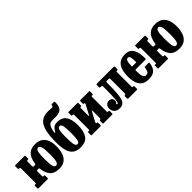

<svg xmlns="http://www.w3.org/2000/svg" viewBox="185 -1915 3048 3048"><g transform="rotate(-45 1709.0 -391.0)"><path d="M54.5 -99.5V-418.5Q54.5 -440 33.5 -440H30Q20.5 -440 17.5 -443.2Q14.5 -446.5 14.5 -456V-507Q14.5 -515.5 17.8 -517.8Q21 -520 29.5 -520H230.5Q239.5 -520 242 -516.8Q244.5 -513.5 244.5 -504V-456Q244.5 -445.5 240.5 -442.8Q236.5 -440 226.5 -440H223Q212 -440 208.2 -437.2Q204.5 -434.5 204.5 -423.5V-326Q204.5 -311.5 206.2 -305.8Q208 -300 223.5 -300H245Q261 -300 263 -307.2Q265 -314.5 267 -327.5Q282.5 -427.5 332.2 -481.2Q382 -535 480 -535Q560.5 -535 609 -500.5Q657.5 -466 679.5 -406.2Q701.5 -346.5 701.5 -270Q701.5 -184 679.5 -119.8Q657.5 -55.5 609 -20.2Q560.5 15 480 15Q376.5 15 326 -41.8Q275.5 -98.5 264.5 -195.5Q262.5 -210.5 259.8 -215.2Q257 -220 244.5 -220H227.5Q215 -220 209.8 -217Q204.5 -214 204.5 -198.5V-102.5Q204.5 -90 208 -85Q211.5 -80 224 -80H231.5Q240 -80 242.2 -76.8Q244.5 -73.5 244.5 -65V-11Q244.5 -3 241 -1.5Q237.5 0 229 0H27Q18.5 0 16.5 -3.5Q14.5 -7 14.5 -16V-65Q14.5 -74 17.8 -77Q21 -80 30 -80H36Q48 -80 51.2 -83.2Q54.5 -86.5 54.5 -99.5ZM423.5 -270Q423.5 -156.5 435.2 -107Q447 -57.5 480 -57.5Q514.5 -57.5 526.8 -104.5Q539 -151.5 539 -250Q539 -363.5 526.8 -413Q514.5 -462.5 480 -462.5Q447 -462.5 435.2 -415.5Q423.5 -368.5 423.5 -270Z M1182.5 -782.5Q1183.5 -709.5 1162 -671.8Q1140.5 -634 1102 -620.8Q1063.5 -607.5 1012.5 -607.5Q976.5 -607.5 948.5 -608.5Q920.5 -609.5 898.8 -599.8Q877 -590 861 -560Q845 -530 833 -467.5Q828 -443.5 834.2 -437.5Q840.5 -431.5 852.5 -454Q871.5 -488 898 -511.5Q924.5 -535 981 -535Q1087 -535 1133.5 -464.5Q1180 -394 1180 -270Q1180 -131.5 1130.5 -58.2Q1081 15 966 15Q880.5 15 831 -21.5Q781.5 -58 760.5 -131Q739.5 -204 739.5 -312.5Q739.5 -470.5 763.5 -568.8Q787.5 -667 844 -712.5Q900.5 -758 998.5 -758Q1034 -758 1058.2 -754.8Q1082.5 -751.5 1095.5 -756Q1108.5 -760.5 1110 -783.5Q1111 -792 1112.8 -794.5Q1114.5 -797 1124 -797H1169.5Q1178 -797 1180.2 -794.2Q1182.5 -791.5 1182.5 -782.5ZM907 -270Q907 -167.5 916.5 -112.5Q926 -57.5 961 -57.5Q996 -57.5 1005.5 -110Q1015 -162.5 1015 -250Q1015 -352.5 1005.5 -407.5Q996 -462.5 961 -462.5Q926 -462.5 916.5 -410Q907 -357.5 907 -270Z M1654.5 -102.5Q1654.5 -89.5 1657 -84.8Q1659.5 -80 1672.5 -80H1681.5Q1690 -80 1692.2 -76.8Q1694.5 -73.5 1694.5 -65V-11Q1694.5 -3 1691 -1.5Q1687.5 0 1679 0H1486Q1478 0 1476.5 -3.8Q1475 -7.5 1475 -15.5V-65.5Q1475 -80 1485.5 -80H1490.5Q1498.5 -80 1501.5 -83.2Q1504.5 -86.5 1504.5 -99.5V-254.5Q1504.5 -269 1501.5 -273.5Q1498.5 -278 1494.5 -270L1410.5 -114Q1408.5 -110.5 1405.5 -104Q1402.5 -97.5 1402.5 -91Q1402.5 -83.5 1406 -81.8Q1409.5 -80 1417.5 -80H1419Q1427 -80 1429.8 -77Q1432.5 -74 1432.5 -63V-15Q1432.5 -6 1429.8 -3Q1427 0 1418.5 0H1226Q1217 0 1214.5 -3.2Q1212 -6.5 1212 -16V-64Q1212 -74.5 1216.2 -77.2Q1220.5 -80 1230 -80H1235Q1245 -80 1248.5 -82.2Q1252 -84.5 1252 -94V-418.5Q1252 -431.5 1249.5 -436.2Q1247 -441 1234 -441H1225Q1217 -441 1214.5 -444Q1212 -447 1212 -456V-510Q1212 -518 1215.8 -519.5Q1219.5 -521 1227.5 -521H1420Q1427.5 -521 1429.8 -517.2Q1432 -513.5 1432 -505.5V-455.5Q1432 -441 1422 -441H1417Q1409 -441 1405.5 -437.8Q1402 -434.5 1402 -421.5V-268.5Q1402 -249 1405.5 -246Q1409 -243 1414.5 -254L1500 -413.5Q1504.5 -422.5 1504.5 -428Q1504.5 -437 1500.8 -439Q1497 -441 1489.5 -441H1488Q1480 -441 1477.5 -444Q1475 -447 1475 -458V-506Q1475 -515 1477.5 -518Q1480 -521 1489 -521H1680.5Q1689.5 -521 1692 -517.5Q1694.5 -514 1694.5 -505V-457Q1694.5 -446.5 1690.5 -443.8Q1686.5 -441 1676.5 -441H1671.5Q1662 -441 1658.2 -438.5Q1654.5 -436 1654.5 -427Z M1715.5 -105Q1715.5 -144 1740 -169.5Q1764.5 -195 1798.5 -195Q1831 -195 1851.8 -177.5Q1872.5 -160 1872.5 -128.5Q1872.5 -106 1866 -95.8Q1859.5 -85.5 1853 -81.2Q1846.5 -77 1846.5 -72Q1846.5 -65 1852 -62.5Q1857.5 -60 1862 -60Q1872.5 -60 1879.2 -83.5Q1886 -107 1889.2 -145.8Q1892.5 -184.5 1893.8 -231.2Q1895 -278 1895.2 -325Q1895.5 -372 1895.5 -411Q1895.5 -429.5 1891 -434.8Q1886.5 -440 1869.5 -440H1865Q1849.5 -440 1845 -443.8Q1840.5 -447.5 1840.5 -464.5V-495.5Q1840.5 -512 1845 -516Q1849.5 -520 1865.5 -520H2229Q2243 -520 2246.2 -516Q2249.5 -512 2249.5 -497.5V-463Q2249.5 -448.5 2246.8 -444.2Q2244 -440 2233.5 -440H2232Q2219.5 -440 2215.8 -436.8Q2212 -433.5 2212 -419V-100.5Q2212 -88 2216 -84Q2220 -80 2231.5 -80H2234.5Q2244 -80 2246.8 -76.8Q2249.5 -73.5 2249.5 -63.5V-20.5Q2249.5 -7.5 2245 -3.8Q2240.5 0 2227 0H2053.5Q2039.5 0 2034.5 -3.8Q2029.5 -7.5 2029.5 -21V-61Q2029.5 -71.5 2037 -75.8Q2044.5 -80 2054 -80H2047.5Q2056.5 -80 2059.2 -83.5Q2062 -87 2062 -104.5V-415.5Q2062 -430.5 2060 -435.2Q2058 -440 2047.5 -440H2002.5Q1987.5 -440 1984.5 -434.8Q1981.5 -429.5 1981.5 -415Q1981.5 -291.5 1976.8 -208.5Q1972 -125.5 1957.8 -76.5Q1943.5 -27.5 1915.5 -6.2Q1887.5 15 1840.5 15Q1784.5 15 1750 -16Q1715.5 -47 1715.5 -105Z M2284 -250Q2284 -330 2303 -394.5Q2322 -459 2369.8 -497Q2417.5 -535 2503 -535Q2559.5 -535 2595.2 -512.2Q2631 -489.5 2650.5 -450.5Q2670 -411.5 2677.2 -362.2Q2684.5 -313 2684.5 -260.5Q2684.5 -249.5 2681.2 -246.5Q2678 -243.5 2667 -243.5H2455Q2445.5 -243.5 2443 -240.8Q2440.5 -238 2441 -229Q2441 -183.5 2444.8 -145.2Q2448.5 -107 2462.5 -84Q2476.5 -61 2506.5 -61Q2545.5 -61 2559.2 -90.2Q2573 -119.5 2576.5 -161Q2577.5 -173 2592.5 -173H2670Q2679 -173 2680.8 -170.8Q2682.5 -168.5 2682 -161.5Q2675 -81 2633 -33Q2591 15 2492 15Q2429 15 2388.2 -6.5Q2347.5 -28 2324.8 -65Q2302 -102 2293 -149.8Q2284 -197.5 2284 -250ZM2456.5 -316.5H2526Q2536 -316.5 2537.8 -318Q2539.5 -319.5 2540 -327.5Q2540.5 -357.5 2538.2 -389Q2536 -420.5 2526.8 -442Q2517.5 -463.5 2496 -463.5Q2473.5 -463.5 2462.2 -444.5Q2451 -425.5 2447.2 -395.5Q2443.5 -365.5 2443 -332Q2443 -323 2444.2 -319.8Q2445.5 -316.5 2456.5 -316.5Z M2751 -99.5V-418.5Q2751 -440 2730 -440H2726.5Q2717 -440 2714 -443.2Q2711 -446.5 2711 -456V-507Q2711 -515.5 2714.2 -517.8Q2717.5 -520 2726 -520H2927Q2936 -520 2938.5 -516.8Q2941 -513.5 2941 -504V-456Q2941 -445.5 2937 -442.8Q2933 -440 2923 -440H2919.5Q2908.5 -440 2904.8 -437.2Q2901 -434.5 2901 -423.5V-326Q2901 -311.5 2902.8 -305.8Q2904.5 -300 2920 -300H2941.5Q2957.5 -300 2959.5 -307.2Q2961.5 -314.5 2963.5 -327.5Q2979 -427.5 3028.8 -481.2Q3078.5 -535 3176.5 -535Q3257 -535 3305.5 -500.5Q3354 -466 3376 -406.2Q3398 -346.5 3398 -270Q3398 -184 3376 -119.8Q3354 -55.5 3305.5 -20.2Q3257 15 3176.5 15Q3073 15 3022.5 -41.8Q2972 -98.5 2961 -195.5Q2959 -210.5 2956.2 -215.2Q2953.5 -220 2941 -220H2924Q2911.5 -220 2906.2 -217Q2901 -214 2901 -198.5V-102.5Q2901 -90 2904.5 -85Q2908 -80 2920.5 -80H2928Q2936.5 -80 2938.8 -76.8Q2941 -73.5 2941 -65V-11Q2941 -3 2937.5 -1.5Q2934 0 2925.5 0H2723.5Q2715 0 2713 -3.5Q2711 -7 2711 -16V-65Q2711 -74 2714.2 -77Q2717.5 -80 2726.5 -80H2732.5Q2744.5 -80 2747.8 -83.2Q2751 -86.5 2751 -99.5ZM3120 -270Q3120 -156.5 3131.8 -107Q3143.5 -57.5 3176.5 -57.5Q3211 -57.5 3223.2 -104.5Q3235.5 -151.5 3235.5 -250Q3235.5 -363.5 3223.2 -413Q3211 -462.5 3176.5 -462.5Q3143.5 -462.5 3131.8 -415.5Q3120 -368.5 3120 -270Z"/></g></svg>

Font: Besley* Condensed
Style: Bold
Weight: 700
Width: 3
Designer: Owen Earl
Foundry: indestructible type*
Version: Version 3.000; ttfautohint (v1.8.3)